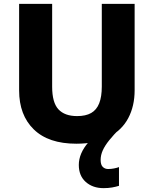

<svg xmlns="http://www.w3.org/2000/svg" viewBox="-20 -734 796 994"><path d="M501 94Q501 119 512 130Q523 141 540 141Q555 141 570.5 138Q586 135 596 131V228Q580 233 560.5 236.5Q541 240 516 240Q460 240 424 208Q388 176 388 120Q388 90 400.5 60.5Q413 31 438 2.5Q463 -26 500 -50L601 -69Q568 -36 545.5 -8Q523 20 512 44.5Q501 69 501 94ZM677 -267Q677 -185 644 -122.5Q611 -60 544 -25Q477 10 375 10Q231 10 155 -64Q79 -138 79 -266V-714H250V-285Q250 -203 282.5 -168Q315 -133 379 -133Q424 -133 452 -149Q480 -165 493.5 -199Q507 -233 507 -286V-714H677Z"/></svg>

Font: Noto Sans Devanagari ExtraBold
Style: Regular
Weight: 800
Version: Version 2.003